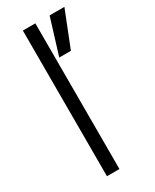

<svg xmlns="http://www.w3.org/2000/svg" viewBox="-184 -750 645 799"><g transform="rotate(-30 138.5 -350.0)"><path d="M153 -527H209L277 -699H206ZM78 -700V0H138V-700Z"/></g></svg>

Font: Unageo Variable
Style: Regular
Weight: 300
Designer: Richard Sepsi
Foundry: Richard Sepsi
Version: Version 2.200